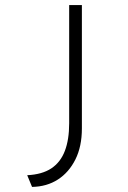

<svg xmlns="http://www.w3.org/2000/svg" viewBox="-20 -540 503 755"><path d="M106 195 87 149Q146 146 182 122Q218 98 235 53.5Q252 9 252 -55V-520H302V-35Q302 36 276.5 87Q251 138 207.5 166Q164 194 106 195Z"/></svg>

Font: Lexend Mega ExtraLight
Style: Regular
Weight: 250
Version: Version 1.007